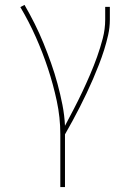

<svg xmlns="http://www.w3.org/2000/svg" viewBox="-20 -548 540 783"><path d="M226 215V0Q226 -69 211.5 -136.5Q197 -204 175.5 -269Q154 -334 126 -397Q98 -460 63 -519L80 -528Q102 -490 121.5 -451Q141 -412 157.5 -371.5Q174 -331 188.5 -290Q203 -249 214.5 -206.5Q226 -164 234.5 -121Q243 -78 245 -35Q263 -69 281 -103.5Q299 -138 315.5 -173Q332 -208 347.5 -244Q363 -280 376 -316.5Q389 -353 399 -391Q409 -429 409 -468V-520H428V-468Q428 -436 421 -405Q414 -374 404.5 -344Q395 -314 383.5 -284.5Q372 -255 359.5 -226Q347 -197 333.5 -168.5Q320 -140 305.5 -111.5Q291 -83 276 -55.5Q261 -28 245 0V215Z"/></svg>

Font: Iosevka Curly Thin
Style: Regular
Weight: 100
Monospace: yes
Designer: Belleve Invis
Foundry: Belleve Invis
Version: Version 22.1.2; ttfautohint (v1.8.4)